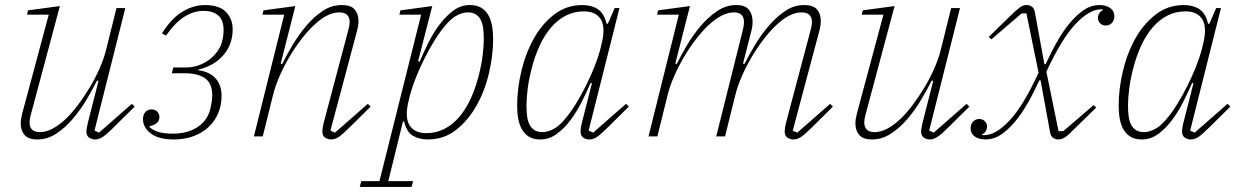

<svg xmlns="http://www.w3.org/2000/svg" viewBox="-20 -540 4915 760"><path d="M128 12Q92 12 77 -6Q62 -24 62 -51Q62 -68 68 -91L173 -482H87L91 -499L217 -516L102 -86Q97 -68 97 -56Q97 -17 138 -17Q185 -17 241 -70Q265 -93 289 -125Q313 -157 335 -193.5Q357 -230 374 -268.5Q391 -307 400 -343L441 -508H476L354 -23L372 -15L502 -129L513 -118L429 -35Q400 -6 385 3Q370 12 357 12Q343 12 332.5 4.5Q322 -3 322 -20Q322 -26 324 -36Q326 -46 328 -55L370 -220L364 -221Q347 -187 323 -146.5Q299 -106 269 -70.5Q239 -35 203.5 -11.5Q168 12 128 12Z M668 12Q607 12 576.5 -12Q546 -36 546 -68Q546 -87 556 -97Q566 -107 580 -107Q594 -107 602.5 -98Q611 -89 611 -77Q611 -61 599.5 -52Q588 -43 572 -41V-37Q583 -26 604.5 -18.5Q626 -11 665 -11Q722 -11 762 -37Q802 -63 813 -111Q816 -124 818 -137Q820 -150 820 -163Q820 -211 791 -230.5Q762 -250 713 -250H660L666 -273H718Q742 -273 765 -281Q788 -289 806.5 -302.5Q825 -316 838.5 -334Q852 -352 858 -372Q865 -396 865 -422Q865 -460 844 -478.5Q823 -497 785 -497Q748 -497 711 -474.5Q674 -452 637 -399L621 -408Q659 -468 702.5 -494Q746 -520 791 -520Q848 -520 874.5 -492.5Q901 -465 901 -424Q901 -364 864 -321.5Q827 -279 766 -265L765 -262Q810 -256 833.5 -229.5Q857 -203 857 -161Q857 -124 844 -92.5Q831 -61 806 -37.5Q781 -14 746 -1Q711 12 668 12Z M1291 12Q1277 12 1266.5 4.5Q1256 -3 1256 -20Q1256 -33 1261 -53L1359 -422Q1364 -442 1364 -452Q1364 -491 1323 -491Q1275 -491 1220 -438Q1196 -415 1171.5 -383Q1147 -351 1125.5 -314.5Q1104 -278 1087 -239.5Q1070 -201 1061 -165L1020 0H985L1105 -482H1019L1023 -499L1149 -516L1091 -288L1097 -287Q1114 -321 1138 -361.5Q1162 -402 1192 -437.5Q1222 -473 1257 -496.5Q1292 -520 1333 -520Q1369 -520 1384 -502.5Q1399 -485 1399 -457Q1399 -439 1393 -417L1288 -23L1306 -15L1436 -129L1447 -118L1363 -35Q1334 -6 1319.5 3Q1305 12 1291 12Z M1410 177H1482L1647 -482H1561L1565 -499L1691 -516L1635 -298L1641 -296Q1656 -331 1675.5 -370.5Q1695 -410 1720 -443Q1745 -476 1774.5 -498Q1804 -520 1840 -520Q1867 -520 1884.5 -509.5Q1902 -499 1912.5 -481Q1923 -463 1927.5 -438.5Q1932 -414 1932 -387Q1932 -321 1915.5 -250.5Q1899 -180 1866 -121.5Q1833 -63 1785 -25.5Q1737 12 1674 12Q1639 12 1614 -3Q1589 -18 1580 -59H1575L1517 177H1615L1609 200H1404ZM1668 -13Q1706 -13 1738.5 -29.5Q1771 -46 1797 -76Q1823 -106 1842.5 -148Q1862 -190 1875 -241Q1886 -284 1890.5 -321Q1895 -358 1895 -387Q1895 -409 1892.5 -428Q1890 -447 1883 -461Q1876 -475 1863.5 -483Q1851 -491 1831 -491Q1813 -491 1790.5 -480Q1768 -469 1747 -444Q1723 -417 1701 -381.5Q1679 -346 1660 -308Q1641 -270 1626.5 -233.5Q1612 -197 1604 -168L1599 -147Q1581 -79 1600 -46Q1619 -13 1668 -13Z M2119 12Q2092 12 2074.5 1.5Q2057 -9 2046.5 -27Q2036 -45 2031.5 -69.5Q2027 -94 2027 -121Q2027 -187 2043.5 -257.5Q2060 -328 2092.5 -386.5Q2125 -445 2173.5 -482.5Q2222 -520 2285 -520Q2321 -520 2346 -504Q2371 -488 2381 -446H2386L2413 -508H2432L2310 -23L2328 -15L2458 -129L2469 -118L2385 -35Q2356 -6 2341.5 3Q2327 12 2313 12Q2299 12 2288.5 4.5Q2278 -3 2278 -20Q2278 -33 2283 -53L2323 -210L2318 -212Q2303 -177 2283 -137.5Q2263 -98 2238.5 -65Q2214 -32 2184 -10Q2154 12 2119 12ZM2128 -17Q2146 -17 2168.5 -28Q2191 -39 2212 -64Q2236 -91 2258 -126.5Q2280 -162 2299 -200Q2318 -238 2332.5 -274.5Q2347 -311 2355 -340L2360 -361Q2378 -429 2359 -462Q2340 -495 2291 -495Q2253 -495 2220.5 -478.5Q2188 -462 2162 -432Q2136 -402 2116.5 -360Q2097 -318 2084 -267Q2073 -224 2068.5 -187Q2064 -150 2064 -121Q2064 -99 2066.5 -80Q2069 -61 2076 -47Q2083 -33 2095.5 -25Q2108 -17 2128 -17Z M3121 12Q3107 12 3096.5 4.5Q3086 -3 3086 -20Q3086 -33 3091 -53L3189 -422Q3194 -442 3194 -452Q3194 -491 3153 -491Q3105 -491 3050 -438Q3026 -415 3001.5 -383Q2977 -351 2955.5 -314.5Q2934 -278 2917 -239.5Q2900 -201 2891 -165L2850 0H2815L2920 -420Q2925 -440 2925 -452Q2925 -491 2885 -491Q2838 -491 2782 -438Q2758 -415 2733.5 -383Q2709 -351 2687.5 -314.5Q2666 -278 2649 -239.5Q2632 -201 2623 -165L2582 0H2547L2667 -482H2581L2585 -499L2711 -516L2653 -288L2659 -287Q2675 -320 2699 -360.5Q2723 -401 2753 -436.5Q2783 -472 2818.5 -496Q2854 -520 2895 -520Q2930 -520 2944.5 -501.5Q2959 -483 2959 -454Q2959 -434 2953 -413L2921 -288L2927 -287Q2943 -319 2967 -359.5Q2991 -400 3021 -435.5Q3051 -471 3086.5 -495.5Q3122 -520 3163 -520Q3199 -520 3214 -502.5Q3229 -485 3229 -457Q3229 -439 3223 -417L3118 -23L3136 -15L3266 -129L3277 -118L3193 -35Q3164 -6 3149.5 3Q3135 12 3121 12Z M3432 12Q3396 12 3381 -6Q3366 -24 3366 -51Q3366 -68 3372 -91L3477 -482H3391L3395 -499L3521 -516L3406 -86Q3401 -68 3401 -56Q3401 -17 3442 -17Q3489 -17 3545 -70Q3569 -93 3593 -125Q3617 -157 3639 -193.5Q3661 -230 3678 -268.5Q3695 -307 3704 -343L3745 -508H3780L3658 -23L3676 -15L3806 -129L3817 -118L3733 -35Q3704 -6 3689 3Q3674 12 3661 12Q3647 12 3636.5 4.5Q3626 -3 3626 -20Q3626 -26 3628 -36Q3630 -46 3632 -55L3674 -220L3668 -221Q3651 -187 3627 -146.5Q3603 -106 3573 -70.5Q3543 -35 3507.5 -11.5Q3472 12 3432 12Z M3881 12Q3854 12 3838 0Q3822 -12 3822 -32Q3822 -49 3832 -59Q3842 -69 3856 -69Q3870 -69 3878.5 -60Q3887 -51 3887 -40Q3887 -28 3881 -19.5Q3875 -11 3867 -8L3868 -5H3878Q3923 -6 3977 -64Q4031 -122 4091 -252L4043 -487H4024L3904 -384L3894 -394L3975 -473Q3989 -487 3999 -496Q4009 -505 4016.5 -510.5Q4024 -516 4030.5 -518Q4037 -520 4043 -520Q4055 -520 4064 -514Q4073 -508 4076 -494L4114 -286H4119Q4127 -303 4137.5 -324.5Q4148 -346 4160.5 -368.5Q4173 -391 4188 -413.5Q4203 -436 4220 -455Q4245 -484 4272.5 -502Q4300 -520 4332 -520Q4359 -520 4375 -508Q4391 -496 4391 -476Q4391 -459 4381 -449Q4371 -439 4357 -439Q4343 -439 4334.5 -448Q4326 -457 4326 -468Q4326 -480 4332 -488.5Q4338 -497 4346 -500L4345 -503H4335Q4290 -501 4236 -443.5Q4182 -386 4122 -256L4170 -21H4189L4309 -124L4319 -114L4238 -35Q4224 -21 4214 -11.5Q4204 -2 4196.5 3Q4189 8 4182.5 10Q4176 12 4170 12Q4158 12 4149 6Q4140 0 4137 -14L4099 -222H4094Q4086 -205 4075.5 -183.5Q4065 -162 4052.5 -139.5Q4040 -117 4025 -94.5Q4010 -72 3993 -53Q3968 -24 3940.5 -6Q3913 12 3881 12Z M4500 12Q4473 12 4455.5 1.5Q4438 -9 4427.5 -27Q4417 -45 4412.5 -69.5Q4408 -94 4408 -121Q4408 -187 4424.5 -257.5Q4441 -328 4473.5 -386.5Q4506 -445 4554.5 -482.5Q4603 -520 4666 -520Q4702 -520 4727 -504Q4752 -488 4762 -446H4767L4794 -508H4813L4691 -23L4709 -15L4839 -129L4850 -118L4766 -35Q4737 -6 4722.5 3Q4708 12 4694 12Q4680 12 4669.5 4.5Q4659 -3 4659 -20Q4659 -33 4664 -53L4704 -210L4699 -212Q4684 -177 4664 -137.5Q4644 -98 4619.5 -65Q4595 -32 4565 -10Q4535 12 4500 12ZM4509 -17Q4527 -17 4549.5 -28Q4572 -39 4593 -64Q4617 -91 4639 -126.5Q4661 -162 4680 -200Q4699 -238 4713.5 -274.5Q4728 -311 4736 -340L4741 -361Q4759 -429 4740 -462Q4721 -495 4672 -495Q4634 -495 4601.5 -478.5Q4569 -462 4543 -432Q4517 -402 4497.5 -360Q4478 -318 4465 -267Q4454 -224 4449.5 -187Q4445 -150 4445 -121Q4445 -99 4447.5 -80Q4450 -61 4457 -47Q4464 -33 4476.5 -25Q4489 -17 4509 -17Z"/></svg>

Font: IBM Plex Serif ExtraLight
Style: Italic
Weight: 200
Italic angle: -14°
Designer: Mike Abbink, Paul van der Laan, Pieter van Rosmalen
Foundry: Bold Monday
Version: Version 2.5